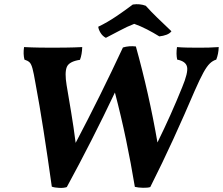

<svg xmlns="http://www.w3.org/2000/svg" viewBox="-20 -908 1084 934"><path d="M97 -679Q135 -677 172.5 -676.5Q210 -676 232 -676Q258 -676 300 -676.5Q342 -677 380 -679Q379 -643 369 -617Q316 -609 305 -582Q294 -555 304 -494Q314 -435 326 -363Q338 -291 348 -213Q408 -327 465.5 -443Q523 -559 578 -677Q608 -686 641 -682Q705 -452 746 -215Q779 -282 809 -349Q839 -416 866 -483Q896 -555 890 -582.5Q884 -610 842 -618Q836 -645 841 -679Q863 -677 892 -676.5Q921 -676 945 -676Q971 -676 994.5 -676.5Q1018 -677 1044 -679Q1043 -646 1032 -618Q1015 -613 1000.5 -599Q986 -585 969 -554Q952 -523 927 -466Q877 -349 823.5 -232Q770 -115 711 2Q698 6 675.5 5.5Q653 5 636 1Q617 -114 593 -229Q569 -344 539 -458Q484 -342 425 -226Q366 -110 305 2Q291 7 268.5 6Q246 5 232 0Q212 -143 192 -271.5Q172 -400 152 -506Q144 -553 138 -575Q132 -597 123.5 -605Q115 -613 99 -618Q92 -645 97 -679ZM495 -724Q479 -732 469 -748.5Q459 -765 458 -778Q502 -799 547 -829.5Q592 -860 626 -886Q660 -891 689 -880Q715 -851 745.5 -821.5Q776 -792 814 -756Q806 -745 790 -739Q774 -733 755 -731Q726 -749 695 -765Q664 -781 633 -792Q599 -779 561 -758.5Q523 -738 495 -724Z"/></svg>

Font: Vollkorn
Style: Bold Italic
Weight: 700
Italic angle: -11°
Designer: Friedrich Althausen
Foundry: Friedrich Althausen
Version: Version 5.000; ttfautohint (v1.8.3)